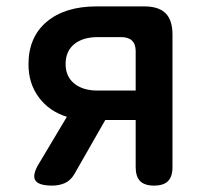

<svg xmlns="http://www.w3.org/2000/svg" viewBox="-20 -570 640 600"><path d="M143 10Q100 10 90 -7Q80 -24 103 -61L189 -205Q134 -222 101.5 -265.5Q69 -309 69 -369Q69 -454 126 -502Q183 -550 282 -550H431Q476 -550 497.5 -528.5Q519 -507 519 -462V-48Q519 -18 505 -4Q491 10 461 10Q432 10 418 -4Q404 -18 404 -48V-195H309L213 -27Q201 -6 183 2Q165 10 143 10ZM404 -410Q404 -432 392.5 -443Q381 -454 359 -454H285Q239 -454 212 -432Q185 -410 185 -370Q185 -331 212 -309Q239 -287 285 -287H404Z"/></svg>

Font: Maple Mono SemiBold
Style: Regular
Weight: 600
Monospace: yes
Designer: subframe7536
Version: Version 7.000